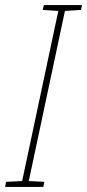

<svg xmlns="http://www.w3.org/2000/svg" viewBox="-45 -734 342 754"><path d="M-25 0 -21 -20 42 -23 184 -691 123 -695 127 -714H277L273 -695L210 -691L68 -23L129 -20L125 0Z"/></svg>

Font: Noto Sans UI SemiCondensed Thin
Style: Italic
Weight: 250
Width: 4
Italic angle: -12°
Designer: Monotype Design Team
Foundry: Monotype Imaging Inc.
Version: Version 1.901